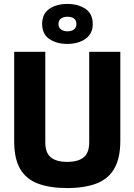

<svg xmlns="http://www.w3.org/2000/svg" viewBox="-20 -943 683 975"><path d="M321 12Q234 12 173.5 -10.5Q113 -33 82.5 -85Q52 -137 52 -226V-680H210V-220Q210 -167 238 -144Q266 -121 321 -121Q377 -121 405 -144Q433 -167 433 -220V-680H591V-228Q591 -140 560.5 -87Q530 -34 469.5 -11Q409 12 321 12ZM322 -720Q267 -720 230.5 -745Q194 -770 194 -821Q194 -873 230.5 -898Q267 -923 322 -923Q377 -923 414 -898Q451 -873 451 -821Q451 -772 414.5 -746Q378 -720 322 -720ZM323 -784Q343 -784 355.5 -793.5Q368 -803 368 -821Q368 -840 355.5 -849Q343 -858 323 -858Q303 -858 290 -849Q277 -840 277 -821Q277 -803 290 -793.5Q303 -784 323 -784Z"/></svg>

Font: Cairo ExtraBold
Style: Regular
Weight: 800
Designer: Mohamed Gaber, Accademia di Belle Arti di Urbino
Foundry: Kief Type Foundry, Accademia di Belle Arti di Urbino
Version: Version 3.117